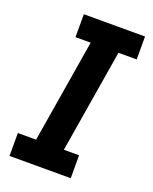

<svg xmlns="http://www.w3.org/2000/svg" viewBox="-138 -812 709 890"><g transform="rotate(20 216.0 -367.5)"><path d="M20 0H322V-113H247L331 -622H421V-735H119V-622H194L110 -113H20Z"/></g></svg>

Font: Iosevka Sparkle Extrabold
Style: Italic
Weight: 800
Italic angle: -9°
Designer: Belleve Invis
Foundry: Belleve Invis
Version: Version 4.5.0; ttfautohint (v1.8.3)